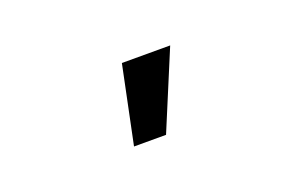

<svg xmlns="http://www.w3.org/2000/svg" viewBox="-39 -843 678 430"><g transform="rotate(-20 300.0 -627.5)"><path d="M225 -535H301.3L378.5 -720H263.4Z"/></g></svg>

Font: Tap Sans
Style: Regular
Weight: 400
Designer: Tap Payments
Foundry: Tap Payments
Version: Version 1.001;Glyphs 3.1.2 (3151)